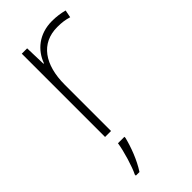

<svg xmlns="http://www.w3.org/2000/svg" viewBox="-241 -591 864 864"><g transform="rotate(-45 191.5 -158.5)"><path d="M290 -538C207 -538 152 -490 130 -429H127L124 -530H90V0H128V-295C128 -421 183 -502 288 -502C316 -502 337 -499 360 -492L367 -528C344 -534 319 -538 290 -538ZM152 68V61H111C105 104 81 183 65 214V221H88C118 175 140 116 152 68Z"/></g></svg>

Font: Noto Sans Lao ExtraLight
Style: Regular
Weight: 200
Designer: Monotype Design Team
Foundry: Monotype Imaging Inc.
Version: Version 2.003